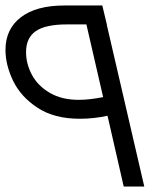

<svg xmlns="http://www.w3.org/2000/svg" viewBox="-52 -680 590 700"><path d="M399 0 340 -258Q290 -247 239 -247Q146 -247 85 -287Q24 -327 -4 -385Q-32 -443 -32 -498Q-32 -574 24 -617Q80 -660 183 -660H321L337 -593L339 -591H337L474 0ZM324 -326 263 -591H192Q114 -591 78.5 -566.5Q43 -542 43 -490Q43 -447 64.5 -407Q86 -367 129.5 -341.5Q173 -316 235 -316Q274 -316 324 -326Z"/></svg>

Font: Cairo
Style: Italic
Weight: 400
Italic angle: -13°
Designer: Mohamed Gaber, Accademia di Belle Arti di Urbino and others
Foundry: Kief Type Foundry, Accademia di Belle Arti di Urbino and others
Version: Version 3.011